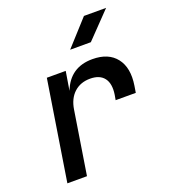

<svg xmlns="http://www.w3.org/2000/svg" viewBox="-142 -890 884 994"><g transform="rotate(-20 300.0 -392.5)"><path d="M58 0 145 -550H249L232 -446Q276 -560 399 -560Q487 -560 529.5 -505.5Q572 -451 557 -356L551 -319H440L445 -347Q454 -406 430 -437.5Q406 -469 353 -469Q300 -469 265 -437Q230 -405 221 -347L166 0ZM308 -645 435 -785H557L422 -645Z"/></g></svg>

Font: NKDuy Mono SemiBold
Style: Italic
Weight: 600
Italic angle: -9°
Monospace: yes
Designer: NKDuy
Foundry: NKDuy
Version: Version 2.251; ttfautohint (v1.8.4.7-5d5b)